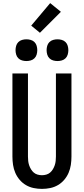

<svg xmlns="http://www.w3.org/2000/svg" viewBox="-20 -1208 540 1236"><path d="M250 8Q223 8 196.5 2.5Q170 -3 147 -16.5Q124 -30 106.5 -50.5Q89 -71 78.5 -95.5Q68 -120 64 -146.5Q60 -173 60 -200V-735H160V-200Q160 -186 161.5 -172Q163 -158 167.5 -144.5Q172 -131 179.5 -118.5Q187 -106 197.5 -97Q208 -88 222 -84Q236 -80 250 -80Q264 -80 278 -84Q292 -88 302.5 -97Q313 -106 320.5 -118.5Q328 -131 332.5 -144.5Q337 -158 338.5 -172Q340 -186 340 -200V-735H440V-200Q440 -173 436 -146.5Q432 -120 421.5 -95.5Q411 -71 393.5 -50.5Q376 -30 353 -16.5Q330 -3 303.5 2.5Q277 8 250 8ZM350 -815Q336 -815 322 -819Q308 -823 298 -833Q288 -843 284 -857Q280 -871 280 -885Q280 -899 284 -913Q288 -927 298 -937Q308 -947 322 -951Q336 -955 350 -955Q364 -955 378 -951Q392 -947 402 -937Q412 -927 416 -913Q420 -899 420 -885Q420 -871 416 -857Q412 -843 402 -833Q392 -823 378 -819Q364 -815 350 -815ZM150 -815Q136 -815 122 -819Q108 -823 98 -833Q88 -843 84 -857Q80 -871 80 -885Q80 -899 84 -913Q88 -927 98 -937Q108 -947 122 -951Q136 -955 150 -955Q164 -955 178 -951Q192 -947 202 -937Q212 -927 216 -913Q220 -899 220 -885Q220 -871 216 -857Q212 -843 202 -833Q192 -823 178 -819Q164 -815 150 -815ZM237 -997 181 -1043 303 -1188 372 -1132Z"/></svg>

Font: Iosevka Semibold
Style: Regular
Weight: 600
Monospace: yes
Designer: Belleve Invis
Foundry: Belleve Invis
Version: Version 33.2.3; ttfautohint (v1.8.4)